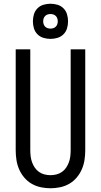

<svg xmlns="http://www.w3.org/2000/svg" viewBox="-20 -999 540 1027"><path d="M250 8Q224 8 198 2.5Q172 -3 149.5 -16Q127 -29 110 -49Q93 -69 82.5 -93Q72 -117 68 -143Q64 -169 64 -195V-735H142V-195Q142 -179 144 -162.5Q146 -146 151.5 -131Q157 -116 166 -102.5Q175 -89 188.5 -79.5Q202 -70 218 -66Q234 -62 250 -62Q266 -62 282 -66Q298 -70 311.5 -79.5Q325 -89 334 -102.5Q343 -116 348.5 -131Q354 -146 356 -162.5Q358 -179 358 -195V-735H436V-195Q436 -169 432 -143Q428 -117 417.5 -93Q407 -69 390 -49Q373 -29 350.5 -16Q328 -3 302 2.5Q276 8 250 8ZM250 -791Q231 -791 212.5 -796.5Q194 -802 180.5 -815.5Q167 -829 161.5 -847.5Q156 -866 156 -885Q156 -904 161.5 -922.5Q167 -941 180.5 -954.5Q194 -968 212.5 -973.5Q231 -979 250 -979Q269 -979 287.5 -973.5Q306 -968 319.5 -954.5Q333 -941 338.5 -922.5Q344 -904 344 -885Q344 -866 338.5 -847.5Q333 -829 319.5 -815.5Q306 -802 287.5 -796.5Q269 -791 250 -791ZM250 -846Q258 -846 265.5 -848.5Q273 -851 278.5 -856.5Q284 -862 286.5 -869.5Q289 -877 289 -885Q289 -893 286.5 -900.5Q284 -908 278.5 -913.5Q273 -919 265.5 -921.5Q258 -924 250 -924Q242 -924 234.5 -921.5Q227 -919 221.5 -913.5Q216 -908 213.5 -900.5Q211 -893 211 -885Q211 -877 213.5 -869.5Q216 -862 221.5 -856.5Q227 -851 234.5 -848.5Q242 -846 250 -846Z"/></svg>

Font: Iosevka Term
Style: Regular
Weight: 400
Monospace: yes
Designer: Belleve Invis
Foundry: Belleve Invis
Version: Version 30.0.1